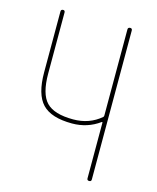

<svg xmlns="http://www.w3.org/2000/svg" viewBox="-110 -807 721 884"><g transform="rotate(15 250.0 -365.0)"><path d="M254.9 -235.4Q155.3 -235.4 112.8 -280.3Q70.3 -325.2 70.3 -429.7V-719.7Q70.3 -729.5 80.1 -730Q89.8 -730.5 89.8 -719.7V-429.7Q89.8 -332 127 -293.5Q164.1 -254.9 254.9 -254.9Q332 -254.9 386.7 -301.8Q389.6 -304.7 389.6 -309.6V-719.7Q389.6 -729.5 399.9 -730Q410.2 -730.5 410.2 -719.7V-9.8Q410.2 0 399.9 0Q389.6 0 389.6 -9.8V-274.4Q389.6 -279.3 385.7 -277.3Q328.1 -235.4 254.9 -235.4Z"/></g></svg>

Font: Rounded Mgen+ 1m thin
Style: Regular
Weight: 100
Designer: [Source Han Sans]
Ryoko NISHIZUKA  (kana & ideographs); Paul D. Hunt (Latin, Greek & Cyrillic); Wenlong ZHANG  (bopomofo
Version: Version 1.059.20150602